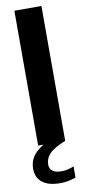

<svg xmlns="http://www.w3.org/2000/svg" viewBox="-105 -778 467 1038"><g transform="rotate(-10 129.0 -259.5)"><path d="M224 144V205Q183 221 138.5 221Q73 221 39.8 194.2Q6.5 167.5 6.5 118Q6.5 82.5 24.8 54Q43 25.5 84.5 0H55V-740H203.5V0Q139 26 114.8 52.2Q90.5 78.5 90.5 110Q90.5 159 156.5 159Q188.5 159 224 144Z"/></g></svg>

Font: Encode Sans Condensed
Style: Bold
Weight: 700
Width: 3
Designer: Multiple Designers
Foundry: Impallari Type
Version: Version 2.000